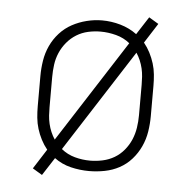

<svg xmlns="http://www.w3.org/2000/svg" viewBox="-47 -614 694 697"><g transform="rotate(5 300.0 -265.0)"><path d="M131 37 96 16 142 -56Q129 -72 119.5 -90.5Q110 -109 104 -128.5Q98 -148 96 -168.5Q94 -189 94 -210V-320Q94 -348 98.5 -376.5Q103 -405 115 -431Q127 -457 146.5 -478.5Q166 -500 191 -513.5Q216 -527 244 -534Q272 -541 300 -541Q334 -541 367 -531.5Q400 -522 427 -502L469 -567L504 -546L458 -474Q471 -458 480.5 -439.5Q490 -421 496 -401.5Q502 -382 504 -361.5Q506 -341 506 -320V-210Q506 -182 501.5 -153.5Q497 -125 485 -99Q473 -73 454 -51.5Q435 -30 410 -16.5Q385 -3 356.5 2.5Q328 8 300 8Q266 8 233 0Q200 -8 173 -28ZM166 -95 405 -467Q383 -485 354.5 -492.5Q326 -500 298 -500Q275 -500 252.5 -495Q230 -490 210.5 -478Q191 -466 176 -448Q161 -430 152 -409Q143 -388 140 -365.5Q137 -343 137 -320V-210Q137 -195 138 -180Q139 -165 142.5 -150Q146 -135 152 -121Q158 -107 166 -95ZM300 -30Q323 -30 346 -35Q369 -40 388.5 -51.5Q408 -63 423 -81Q438 -99 447 -120Q456 -141 459.5 -164Q463 -187 463 -210V-320Q463 -335 462 -350Q461 -365 457.5 -380Q454 -395 448 -409Q442 -423 434 -435L195 -63Q217 -45 244.5 -37.5Q272 -30 300 -30Z"/></g></svg>

Font: Iosevka Curly Slab XLtEx
Style: Regular
Weight: 200
Width: 7
Monospace: yes
Designer: Belleve Invis
Foundry: Belleve Invis
Version: Version 11.1.0; ttfautohint (v1.8.3)